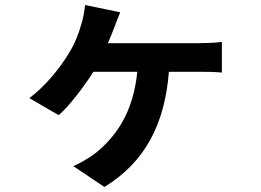

<svg xmlns="http://www.w3.org/2000/svg" viewBox="-20 -647 1040 765"><path d="M459 -598 319 -627C317 -606 312 -577 305 -554C294 -514 277 -469 249 -426C214 -371 162 -305 97 -256L214 -188C255 -224 313 -299 352 -361H527C511 -201 445 -106 362 -38C338 -19 300 3 272 15L396 98C556 0 636 -149 653 -361H775C795 -361 833 -361 864 -358V-480C837 -476 797 -475 775 -475H410C420 -498 429 -521 436 -539C442 -557 450 -575 459 -598Z"/></svg>

Font: Source Han Sans JP
Style: Bold
Weight: 700
Designer: Ryoko NISHIZUKA 西塚涼子 (kana, bopomofo & ideographs); Paul D. Hunt (Latin, Greek & Cyrillic); Sandoll Communications 산돌커뮤니
Foundry: Adobe
Version: Version 2.002;hotconv 1.0.116;makeotfexe 2.5.65601